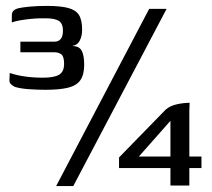

<svg xmlns="http://www.w3.org/2000/svg" viewBox="-20 -553 717 650"><path d="M134 -249Q108 -249 78.5 -251Q49 -253 30 -259Q22 -263 16.5 -268.5Q11 -274 12 -284L13 -306Q36 -298 65 -294Q94 -290 125 -290Q163 -290 180 -300Q197 -310 197 -337Q197 -362 187.5 -369Q178 -376 165 -376H49V-412H165Q178 -412 185.5 -421Q193 -430 193 -449Q193 -475 178 -483Q163 -491 136 -491Q131 -491 126.5 -491Q122 -491 118 -491Q103 -491 83.5 -489Q64 -487 47 -484Q30 -481 20 -477V-500Q20 -511 25.5 -516.5Q31 -522 42 -525Q54 -528 80 -530.5Q106 -533 138 -533Q185 -533 211 -526Q237 -519 247.5 -502Q258 -485 258 -452Q258 -431 250 -415.5Q242 -400 226 -398V-397Q248 -397 256.5 -381.5Q265 -366 265 -334Q265 -300 252 -281.5Q239 -263 210 -256Q181 -249 134 -249ZM544 -523 228 77H170L485 -523ZM557 75V16H383V-20L541 -182Q556 -195 579 -200Q602 -205 622 -205Q622 -203 621.5 -193.5Q621 -184 621 -178V-23H662V16H621V75ZM450 -23H557V-144Z"/></svg>

Font: Genos Thin Medium
Style: Regular
Weight: 500
Version: Version 1.010